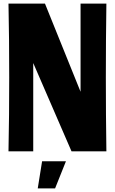

<svg xmlns="http://www.w3.org/2000/svg" viewBox="-20 -838 637 1063"><path d="M426 -330 229 -818H27C30 -682 31 -545 31 -409C31 -273 30 -136 27 0H164V-489L376 0H569C567 -136 566 -273 566 -409C566 -545 567 -682 569 -818H426ZM213 55 189 205H285L345 55Z"/></svg>

Font: Ranchers
Style: Regular
Weight: 400
Designer: Pablo Impallari, Brenda Gallo
Foundry: Pablo Impallari, Brenda Gallo
Version: Version 1.000